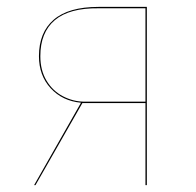

<svg xmlns="http://www.w3.org/2000/svg" viewBox="-20 -537 570 557"><path d="M406 -517V0H402V-238H219L83 0H79L215 -239Q161 -244 127 -281Q93 -318 93 -374Q93 -443 136 -480Q179 -517 266 -517ZM402 -242V-513H266Q181 -514 139 -478.5Q97 -443 97 -374Q97 -333 115 -303Q133 -273 163 -257.5Q193 -242 226 -242Z"/></svg>

Font: FiraGO Four
Style: Regular
Weight: 100
Designer: bBox Type
Foundry: bBox Type GmbH
Version: Version 1.001